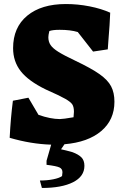

<svg xmlns="http://www.w3.org/2000/svg" viewBox="-20 -706 611 953"><path d="M300 10 283 35Q307 40 339 49Q369 60 384 75Q399 90 399 117Q399 170 342.5 198.5Q286 227 188 227L178 190Q214 190 244 184Q274 178 288 168Q290 156 290 149Q290 132 275 125Q260 118 211 112V92L234 12Q134 9 28 -22Q33 -121 44 -206L121 -221L171 -136Q231 -115 277 -115Q293 -115 345 -124Q347 -144 347 -151Q347 -175 339 -187.5Q331 -200 304 -215.5Q277 -231 207 -262Q121 -304 83 -352.5Q45 -401 45 -467Q45 -570 115 -628Q185 -686 307 -686Q366 -686 424.5 -674.5Q483 -663 527 -643Q525 -587 518 -504L515 -461L442 -450L366 -547Q330 -558 276 -558Q242 -558 225 -552Q220 -532 220 -521Q220 -499 231 -482.5Q242 -466 270 -448.5Q298 -431 353 -405Q433 -367 474 -338Q515 -309 531.5 -277.5Q548 -246 548 -201Q548 -111 482.5 -55.5Q417 0 300 10Z"/></svg>

Font: Suez One
Style: Regular
Weight: 400
Version: Version 1.000